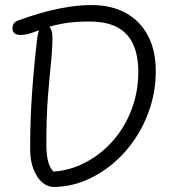

<svg xmlns="http://www.w3.org/2000/svg" viewBox="-20 -729 685 758"><path d="M191 9Q167 9 146 -9.5Q125 -28 112 -61.5Q99 -95 99 -141Q99 -254 106.5 -361.5Q114 -469 127 -578Q131 -607 138.5 -619Q146 -631 161 -631Q172 -631 179.5 -617Q187 -603 187 -583Q187 -535 181 -478Q175 -421 169 -344.5Q163 -268 163 -160Q163 -114 171.5 -86Q180 -58 205 -38L153 -51Q231 -48 298.5 -78.5Q366 -109 417.5 -164Q469 -219 497.5 -291.5Q526 -364 526 -446Q526 -508 506.5 -552.5Q487 -597 444.5 -620.5Q402 -644 332 -644Q271 -644 228.5 -636Q186 -628 156.5 -617.5Q127 -607 104.5 -599Q82 -591 59 -591Q49 -591 42 -594.5Q35 -598 32 -604Q29 -610 29 -618Q29 -627 33.5 -635Q38 -643 49 -647Q70 -655 102 -665.5Q134 -676 173 -686Q212 -696 255.5 -702.5Q299 -709 342 -709Q420 -709 477 -677.5Q534 -646 564.5 -587.5Q595 -529 595 -448Q595 -374 573 -305.5Q551 -237 512.5 -180Q474 -123 422.5 -80.5Q371 -38 312 -14.5Q253 9 191 9Z"/></svg>

Font: Shantell Sans Light
Style: Regular
Weight: 300
Designer: Stephen Nixon, Anya Danilova, Shantell Martin
Foundry: Arrow Type
Version: Version 1.011;[c5ecc13dd]